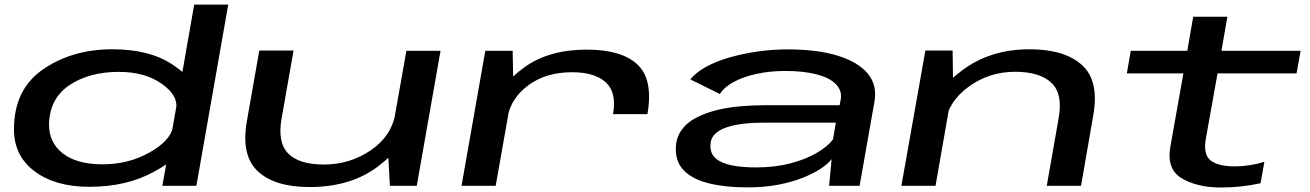

<svg xmlns="http://www.w3.org/2000/svg" viewBox="-20 -805 5678 832"><path d="M683.5 0H831L969 -785H821.5L705 -120ZM367 4.5Q529 4.5 648.2 -61.2Q767.5 -127 776.5 -173L729 -254Q718.5 -195.5 627.8 -144.2Q537 -93 424.5 -93Q312.5 -93 251.8 -140.5Q191 -188 192.5 -268Q195.5 -379 281.2 -436.2Q367 -493.5 495 -493.5Q607.5 -493.5 680.2 -442.5Q753 -391.5 743.5 -333.5L817 -413.5Q826 -459.5 727 -525.5Q628 -591.5 467 -591.5Q293.5 -591.5 167 -504.8Q40.5 -418 40.5 -244.5Q40.5 -129.5 130.2 -62.5Q220 4.5 367 4.5Z M1669.5 0H1786L1889 -585H1741L1662 -139.5ZM1252 -586H1103.5L1050 -281Q1023.5 -132 1096.8 -63.2Q1170 5.5 1321.5 5.5Q1504 5.5 1623.2 -87.8Q1742.5 -181 1756.5 -262.5L1694 -315.5Q1677 -215 1586.2 -153.5Q1495.5 -92 1384 -92Q1276.5 -92 1229 -139.8Q1181.5 -187.5 1200.5 -293Z M2636.5 -310.5H2785.5Q2811.5 -460 2742.8 -525Q2674 -590 2523 -590Q2358 -590 2251.8 -513Q2145.5 -436 2131 -350L2179.5 -298Q2194.5 -380 2270.2 -436Q2346 -492 2459.5 -492Q2556.5 -492 2604.8 -448.5Q2653 -405 2636.5 -310.5ZM1980 0H2128L2204.5 -432L2201.5 -585H2083Z M3218.5 7Q3291.5 7 3351.8 -4.5Q3412 -16 3458.8 -34.8Q3505.5 -53.5 3537 -74.5Q3568.5 -95.5 3583.5 -115.5L3573 0H3705L3769 -362.5Q3782.5 -435 3740.5 -485.8Q3698.5 -536.5 3609.8 -563.8Q3521 -591 3392.5 -591Q3324.5 -591 3259.2 -581.2Q3194 -571.5 3137 -554.8Q3080 -538 3037.2 -514Q2994.5 -490 2971.5 -461L3099.5 -397.5Q3118.5 -428 3160.5 -450.5Q3202.5 -473 3259.8 -485.2Q3317 -497.5 3382.5 -497.5Q3462 -497.5 3518 -483Q3574 -468.5 3601.5 -441Q3629 -413.5 3623.5 -376L3618.5 -349H3289Q3241.5 -349 3188.5 -344.5Q3135.5 -340 3085.8 -327.8Q3036 -315.5 2996 -294.5Q2956 -273.5 2932.5 -240.2Q2909 -207 2908.5 -160Q2908 -100.5 2946 -63.8Q2984 -27 3054 -10Q3124 7 3218.5 7ZM3256 -79.5Q3196.5 -79.5 3152 -88.2Q3107.5 -97 3083 -117.2Q3058.5 -137.5 3058.5 -173Q3058 -203 3077 -222.8Q3096 -242.5 3128.5 -253.2Q3161 -264 3201.5 -268.8Q3242 -273.5 3285.5 -273.5H3602L3589.5 -200.5Q3566 -169.5 3518.2 -141.8Q3470.5 -114 3403.8 -96.8Q3337 -79.5 3256 -79.5Z M3886 0H4034L4110 -435L4108 -586H3990ZM4516 0H4664.5L4717.5 -305Q4744 -455 4668.5 -523.2Q4593 -591.5 4441.5 -591.5Q4270 -591.5 4147.5 -498.8Q4025 -406 4010 -323.5L4072.5 -266.5Q4090 -366.5 4178.8 -430.2Q4267.5 -494 4378.5 -494Q4485.5 -494 4536 -446.2Q4586.5 -398.5 4567.5 -293.5Z M5270.5 7.5Q5359.5 7.5 5442.5 -11L5459 -103.5Q5392 -84 5330.5 -84Q5261 -84 5227 -109Q5193 -134 5205.5 -205L5256 -487H5598.5L5616 -585H5273L5298.5 -732.5H5150.5L5125 -585H4880L4863 -487H5108L5051.5 -169Q5034.5 -71.5 5101.5 -32Q5168.5 7.5 5270.5 7.5Z"/></svg>

Font: Anybody ExtraExpanded Medium
Style: Italic
Weight: 500
Width: 8
Italic angle: -10°
Version: Version 1.113;gftools[0.9.25]